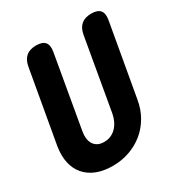

<svg xmlns="http://www.w3.org/2000/svg" viewBox="-172 -858 944 995"><g transform="rotate(-30 300.0 -360.0)"><path d="M95 -655Q102 -693 124 -711.5Q146 -730 184 -730Q222 -730 237 -711.5Q252 -693 245 -655L170 -225Q166 -204 168 -185Q170 -166 178.5 -151.5Q187 -137 202.5 -128.5Q218 -120 241 -120Q264 -120 282.5 -128.5Q301 -137 314.5 -151.5Q328 -166 337 -185Q346 -204 350 -225L425 -655Q432 -693 454 -711.5Q476 -730 514 -730Q552 -730 567 -711.5Q582 -693 575 -655L499 -224Q490 -170 464.5 -126.5Q439 -83 402 -53Q365 -23 318 -6.5Q271 10 218 10Q164 10 123 -6Q82 -22 55.5 -52.5Q29 -83 19.5 -126.5Q10 -170 19 -224Z"/></g></svg>

Font: Maple Mono ExtraBold
Style: Italic
Weight: 800
Italic angle: -10°
Monospace: yes
Designer: subframe7536
Version: Version 7.200